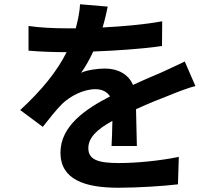

<svg xmlns="http://www.w3.org/2000/svg" viewBox="-20 -830 1040 902"><path d="M623 -144C622 -189 620 -262 619 -317C680 -345 736 -367 780 -384C814 -398 866 -418 898 -426L848 -541C812 -524 777 -507 739 -490C698 -472 656 -455 605 -431C583 -482 533 -508 473 -508C440 -508 387 -501 361 -488C382 -517 402 -553 418 -588C524 -592 646 -600 741 -614L742 -730C655 -714 555 -706 462 -701C474 -741 481 -775 486 -799L356 -810C355 -782 348 -742 336 -697H288C238 -697 164 -700 114 -708V-592C168 -587 241 -585 281 -585H293C249 -497 179 -409 75 -313L181 -234C215 -277 243 -313 273 -343C311 -379 372 -411 428 -411C455 -411 481 -402 497 -377C384 -319 264 -239 264 -113C264 15 381 52 536 52C629 52 750 44 816 36L820 -93C733 -75 623 -64 539 -64C442 -64 395 -79 395 -134C395 -183 435 -222 508 -262C507 -219 506 -173 504 -144Z"/></svg>

Font: Noto Sans CJK KR Bold
Style: Regular
Weight: 700
Designer: Ryoko NISHIZUKA (kana & ideographs); Paul D. Hunt (Latin, Greek & Cyrillic); Wenlong ZHANG (bopomofo); Sandoll Communica
Foundry: Adobe Systems Incorporated
Version: Version 1.004;PS 1.004;hotconv 1.0.82;makeotf.lib2.5.63406